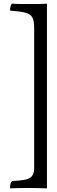

<svg xmlns="http://www.w3.org/2000/svg" viewBox="-20 -762 312 1051"><path d="M237 269Q212 268 184 267.5Q156 267 131 267Q111 267 83.5 267.5Q56 268 35 269Q35 255 37 245.5Q39 236 46 229Q86 227 113 222.5Q140 218 153.5 203.5Q167 189 167 157V-610Q167 -649 156.5 -667.5Q146 -686 117 -693Q88 -700 35 -704Q35 -714 37 -725Q39 -736 46 -742Q74 -740 95 -740Q116 -740 142 -740Q162 -740 186.5 -740Q211 -740 237 -742Z"/></svg>

Font: Vollkorn
Style: Regular
Weight: 400
Designer: Friedrich Althausen
Foundry: Friedrich Althausen
Version: Version 4.104